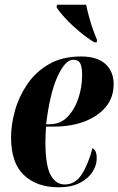

<svg xmlns="http://www.w3.org/2000/svg" viewBox="-20 -786 503 816"><path d="M229 10Q137 10 82 -41.5Q27 -93 27 -202Q27 -256 43.5 -315.5Q60 -375 95.5 -427.5Q131 -480 187.5 -513Q244 -546 325 -546Q392 -546 427.5 -514.5Q463 -483 463 -428Q463 -372 430 -332Q397 -292 340 -270Q283 -248 210 -248H176Q175 -242 174.5 -229Q174 -216 173.5 -203Q173 -190 173 -184Q173 -83 195 -42.5Q217 -2 255 -2Q300 -2 327.5 -45Q355 -88 373 -156Q380 -153 385.5 -143.5Q391 -134 391 -112Q391 -84 373.5 -56Q356 -28 320 -9Q284 10 229 10ZM192 -258Q237 -258 267.5 -290Q298 -322 313.5 -369.5Q329 -417 329 -466Q329 -502 321 -517Q313 -532 291 -532Q257 -532 224.5 -461Q192 -390 176 -258ZM381 -606Q351 -624 318 -651.5Q285 -679 258 -708Q231 -737 220 -756L223 -766H346Q351 -742 359 -712.5Q367 -683 376.5 -657Q386 -631 393 -615L391 -606Z"/></svg>

Font: Noto Serif Display ExtraCondensed ExtraBold
Style: Italic
Weight: 800
Width: 2
Italic angle: -12°
Designer: Monotype Design Team
Foundry: Monotype Imaging Inc.
Version: Version 2.009